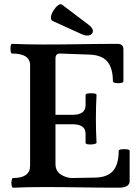

<svg xmlns="http://www.w3.org/2000/svg" viewBox="-20 -870 653 893"><path d="M41 3Q36 3 34 -8Q32 -19 34 -30.5Q36 -42 41 -42Q120 -42 120 -99V-567Q120 -621 36 -621Q31 -621 29.5 -632Q28 -643 29.5 -654.5Q31 -666 36 -666Q110 -663 182 -663Q268 -663 354.5 -664.5Q441 -666 526 -666Q554 -666 554 -641V-492Q554 -486 542 -484Q530 -482 517.5 -484Q505 -486 505 -492Q505 -554 479 -584Q453 -614 397 -616L258 -621Q238 -621 238 -597V-336H318Q378 -336 378 -381V-429Q378 -434 391 -435.5Q404 -437 416.5 -435.5Q429 -434 429 -429Q426 -374 426 -318Q426 -262 429 -206Q429 -202 416.5 -199.5Q404 -197 391 -198.5Q378 -200 378 -206V-248Q378 -292 318 -292H238V-108Q238 -74 263.5 -58Q289 -42 315 -42L423 -44Q479 -45 505.5 -75Q532 -105 532 -168Q532 -174 544.5 -175.5Q557 -177 570 -175.5Q583 -174 583 -168V-28Q583 3 532 3Q446 3 359 1.5Q272 0 186 0Q113 0 41 3ZM360 -711 226 -772Q215 -777 217 -791.5Q219 -806 228.5 -821Q238 -836 249.5 -845Q261 -854 269 -848L392 -755Q412 -740 412 -726Q412 -712 398 -706.5Q384 -701 360 -711Z"/></svg>

Font: Junicode
Style: Bold
Weight: 700
Designer: Peter S. Baker
Version: Version 2.100; ttfautohint (v1.8.4)